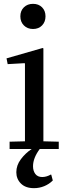

<svg xmlns="http://www.w3.org/2000/svg" viewBox="-20 -776 342 1000"><path d="M202 -526 206 -524V-40L286 -38V0H187Q152 47 152 90Q152 114 164 130Q176 146 200 146Q222 146 245 133L247 134L255 164Q236 183 210.5 193.5Q185 204 157 204Q113 204 89 180Q65 156 65 121Q65 85 88.5 53.5Q112 22 145 0H30V-38L110 -40V-445L108 -447L20 -442L14 -472ZM152 -756Q181 -756 199 -738Q217 -720 217 -691Q217 -662 199 -643.5Q181 -625 152 -625Q123 -625 104.5 -643.5Q86 -662 86 -691Q86 -720 104.5 -738Q123 -756 152 -756Z"/></svg>

Font: Minipax
Style: Regular
Weight: 400
Designer: Raphaël Ronot, Igor Stepanchenko (Cyrillic)
Foundry: steppetype
Version: Version 1.002